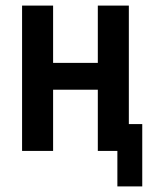

<svg xmlns="http://www.w3.org/2000/svg" viewBox="-20 -540 540 687"><path d="M400 127V0H330V-219H170V0H59V-520H170V-315H330V-520H441V-96H489V127Z"/></svg>

Font: Iosevka SS08 Regular
Style: Bold
Weight: 700
Monospace: yes
Designer: Belleve Invis
Foundry: Belleve Invis
Version: Version 16.3.4; ttfautohint (v1.8.4)